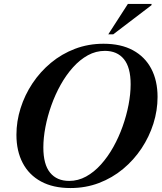

<svg xmlns="http://www.w3.org/2000/svg" viewBox="-20 -938 816 970"><path d="M199 -193Q199 -107.5 233 -65.8Q267 -24 329.5 -24Q374.5 -24 415 -46.2Q455.5 -68.5 490.2 -107.2Q525 -146 552.5 -195.2Q580 -244.5 599.5 -299.2Q619 -354 629.5 -408.8Q640 -463.5 640 -512Q640 -597.5 606 -639.2Q572 -681 510 -681Q464.5 -681 424 -658.8Q383.5 -636.5 348.8 -597.8Q314 -559 286.5 -509.8Q259 -460.5 239.5 -405.8Q220 -351 209.5 -296.2Q199 -241.5 199 -193ZM776 -448Q776 -380 755 -313.5Q734 -247 695 -188.2Q656 -129.5 601.5 -84.2Q547 -39 480 -13.5Q413 12 336 12Q248.5 12 187.5 -21Q126.5 -54 94.8 -114.5Q63 -175 63 -257Q63 -325 84 -391.5Q105 -458 144 -516.8Q183 -575.5 237.5 -620.8Q292 -666 359.2 -691.5Q426.5 -717 503 -717Q591 -717 651.8 -684Q712.5 -651 744.2 -590.8Q776 -530.5 776 -448ZM527 -764.5 626 -918H746L745 -911.5L552 -764.5Z"/></svg>

Font: Newsreader 60pt SemiBold
Style: Italic
Weight: 600
Italic angle: -17°
Designer: Hugues Gentile
Foundry: Production Type
Version: Version 1.003